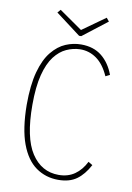

<svg xmlns="http://www.w3.org/2000/svg" viewBox="-88 -826 613 892"><g transform="rotate(10 219.0 -380.5)"><path d="M250 10Q191 10 145 -22.5Q99 -55 73 -125Q47 -195 46 -308Q46 -402 63 -464Q80 -526 109.5 -562Q139 -598 174.5 -613Q210 -628 247 -628Q306 -628 344.5 -597Q383 -566 403 -512L383 -502Q359 -556 323.5 -581Q288 -606 245 -605Q213 -604 182 -590Q151 -576 126 -543.5Q101 -511 86.5 -454.5Q72 -398 72 -313Q72 -158 119.5 -85.5Q167 -13 248 -13Q292 -13 323.5 -35Q355 -57 375 -97L395 -85Q370 -38 336.5 -14Q303 10 250 10ZM342 -771 355 -755 240 -666H230L112 -755L125 -770L234 -694Z"/></g></svg>

Font: Inconsolata SemiCondensed ExtraLight
Style: Regular
Weight: 200
Width: 4
Monospace: yes
Designer: Raph Levien, Cyreal, Brenton Simpson
Foundry: Raph Levien, Cyreal, Google
Version: Version 3.100; ttfautohint (v1.8.4.7-5d5b)